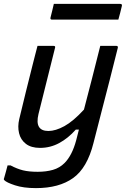

<svg xmlns="http://www.w3.org/2000/svg" viewBox="-33 -768 653 988"><path d="M160 -532H242Q254 -532 250 -521L165 -181Q144 -94 216 -94Q253 -94 298.5 -119Q344 -144 399 -204Q420 -284 440 -362Q460 -440 483 -532H565Q576 -532 573 -521Q551 -432 531 -354.5Q511 -277 491 -199.5Q471 -122 448 -32Q416 96 343.5 148Q271 200 152 200Q88 200 44 185.5Q0 171 -11 159Q-15 155 -12 149Q-7 132 -3 117Q1 102 6 83H21Q55 101 85.5 108.5Q116 116 161 116Q205 116 239.5 106Q274 96 299 71Q338 32 359 -46Q366 -73 373 -101H357Q318 -57 272 -32Q226 -7 173 -7Q127 -7 100 -28Q73 -49 65 -83Q57 -117 66 -155Q83 -226 100 -295Q117 -364 135 -435Q141 -458 147 -482Q153 -506 160 -532ZM244 -748H585Q597 -748 594 -737Q590 -718 585.5 -702Q581 -686 576 -667H235Q224 -667 227 -678Q232 -698 236 -714Q240 -730 244 -748Z"/></svg>

Font: Recursive Sn Lnr St
Style: Italic
Weight: 400
Italic angle: -15°
Version: Version 1.079;hotconv 1.0.112;makeotfexe 2.5.65598; ttfautoh